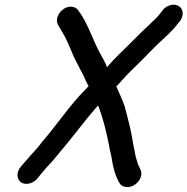

<svg xmlns="http://www.w3.org/2000/svg" viewBox="-20 -740 783 802"><path d="M690 -718C676 -714 665 -706 657 -694L650 -685C638 -669 625 -657 611 -644C591 -626 561 -596 539 -574C501 -535 460 -499 427 -459C419 -481 409 -498 397 -519C383 -544 371 -575 359 -601C346 -630 331 -664 312 -689C305 -701 297 -710 280 -712C242 -716 204 -669 223 -635C229 -625 231 -622 240 -606C260 -574 270 -544 286 -508C299 -480 316 -449 330 -422C336 -408 342 -394 350 -380C338 -367 325 -354 312 -340C256 -278 208 -207 154 -145C147 -136 141 -127 134 -120C111 -95 89 -69 67 -44C46 -19 51 9 67 21C88 36 120 25 136 6L143 -3C154 -16 163 -28 175 -41L199 -67C207 -76 215 -86 224 -97L249 -127C295 -182 341 -245 389 -299C390 -298 391 -296 392 -294C411 -244 425 -187 436 -130C438 -114 445 -92 447 -76C452 -43 460 -12 473 14L478 23C483 33 492 39 505 41C544 47 584 1 566 -33L562 -42C560 -46 558 -50 556 -55C550 -73 545 -90 542 -111C539 -126 534 -147 532 -163C528 -188 520 -223 513 -249L501 -295C493 -320 476 -355 466 -379C495 -409 499 -417 526 -443C552 -469 575 -490 601 -518C622 -539 649 -566 668 -583L685 -599C698 -612 713 -627 724 -643L732 -652C760 -693 731 -730 690 -718Z"/></svg>

Font: Electronic
Style: ExBlkIt
Weight: 900
Version: Version 1.011